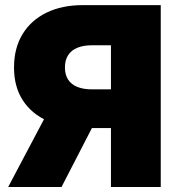

<svg xmlns="http://www.w3.org/2000/svg" viewBox="-20 -748 707 768"><path d="M623 0H423.8V-566.9H347.2Q314 -566.9 289.8 -557.1Q265.6 -547.4 252.7 -527.6Q239.7 -507.8 239.7 -478Q239.7 -448.7 252.7 -429.2Q265.6 -409.7 289.8 -400.1Q314 -390.6 347.2 -390.6H502V-235.8H318.8Q233.9 -235.8 170.2 -264.2Q106.4 -292.5 71.3 -346.7Q36.1 -400.9 36.1 -478Q36.1 -555.7 70.3 -611.6Q104.5 -667.5 166.3 -697.5Q228 -727.5 311 -727.5H623ZM226.1 0H12.7L188.5 -332.5H397.5Z"/></svg>

Font: Inter 20pt Black
Style: Regular
Weight: 900
Version: Version 4.001;git-66647c0bb